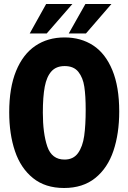

<svg xmlns="http://www.w3.org/2000/svg" viewBox="-20 -922 640 959"><path d="M26 -361.5Q26 -483.5 60.2 -567.2Q94.5 -651 156.5 -693Q218.5 -735 302.5 -735Q384.5 -735 445.8 -694.8Q507 -654.5 541.2 -571.5Q575.5 -488.5 575.5 -365.5Q575.5 -254.5 546.5 -168.5Q517.5 -82.5 455.8 -32.8Q394 17 300 17Q206 17 144.8 -32.5Q83.5 -82 54.8 -167Q26 -252 26 -361.5ZM408 -374.5Q408 -443 401.2 -488.5Q394.5 -534 371.5 -563Q348.5 -592 303 -592Q260.5 -592 236.8 -565.5Q213 -539 203.5 -488.8Q194 -438.5 194 -359.5Q194 -256 216.2 -190.5Q238.5 -125 302.5 -125Q346.5 -125 369.8 -157.5Q393 -190 400.5 -243.2Q408 -296.5 408 -374.5ZM406.5 -902H536.5L409.5 -755H323.5ZM210.5 -902H341.5L213.5 -755H128.5Z"/></svg>

Font: JuliaMono Black
Style: Regular
Weight: 900
Monospace: yes
Designer: cormullion
Foundry: corm
Version: Version 0.054; ttfautohint (v1.8.4)